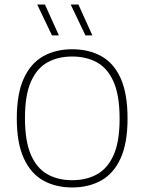

<svg xmlns="http://www.w3.org/2000/svg" viewBox="-20 -819 636 846"><path d="M298 7Q225 7 170.2 -23.8Q115.5 -54.5 84.8 -121.5Q54 -188.5 54 -297Q54 -406.5 85 -473.8Q116 -541 171 -571.5Q226 -602 298 -602Q371.5 -602 426.5 -571.5Q481.5 -541 511.8 -473.8Q542 -406.5 542 -297Q542 -188.5 511.5 -121.5Q481 -54.5 426 -23.8Q371 7 298 7ZM298 -25Q360.5 -25 407.5 -51Q454.5 -77 480.8 -136.2Q507 -195.5 507 -296Q507 -398 480.8 -458Q454.5 -518 407.5 -544Q360.5 -570 298 -570Q236 -570 189.2 -544.2Q142.5 -518.5 116.2 -459Q90 -399.5 90 -299Q90 -197 116.2 -137Q142.5 -77 189.2 -51Q236 -25 298 -25ZM356.5 -663 291.5 -799H325.5L387 -663ZM209 -663 144 -799H178L239.5 -663Z"/></svg>

Font: Encode Sans SC Condensed Thin Thin
Style: Regular
Weight: 250
Version: Version 3.002